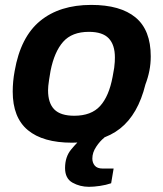

<svg xmlns="http://www.w3.org/2000/svg" viewBox="-20 -558 653 767"><path d="M267.4 12Q151.7 12 91.2 -38.2Q30.8 -88.4 30.8 -192.3Q30.8 -211.8 32.7 -232.6Q34.6 -253.3 38.6 -274.5Q62.1 -410.1 140.3 -474.3Q218.4 -538.4 344.4 -538.4Q461.1 -538.4 521.7 -488.1Q582.2 -437.8 582.2 -332.9Q582.2 -302.8 576.7 -275.3Q571.3 -247.8 561 -220.9Q531.4 -100.9 459.8 -44.5Q388.3 12 267.4 12ZM276.7 -95.6Q344.6 -95.6 380 -134.6Q415.4 -173.6 429.9 -251.4Q434.3 -273.1 436.2 -287.1Q438 -301.1 438.5 -310.8Q439 -320.4 439 -328.6Q439 -378.9 414.4 -404.8Q389.8 -430.8 335.1 -430.8Q267.4 -430.8 232.3 -391Q197.1 -351.3 181.9 -274.8Q178.2 -253.3 176 -238.8Q173.8 -224.3 172.9 -214.8Q172 -205.2 172 -197.1Q172 -146 197 -120.8Q222 -95.6 276.7 -95.6ZM335.4 188.3Q299.4 188.3 269.7 171.7Q239.9 155.1 239.9 113.2Q239.9 68.5 264.3 39.1Q288.7 9.7 313.5 -12H397.6L396.6 -8Q379.4 5.4 364.2 28.4Q348.9 51.3 348.9 75.4Q348.9 91.9 358.6 103.6Q368.3 115.3 390.3 115.3H433.9L424 174.1Q403.7 181.1 378.9 184.7Q354.1 188.3 335.4 188.3Z"/></svg>

Font: Archivo Variable SemiBold
Style: Italic
Weight: 600
Italic angle: -10°
Designer: Hector Gatti
Foundry: Omnibus-Type
Version: Version 2.001